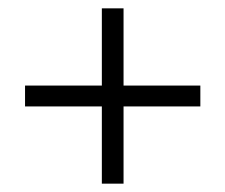

<svg xmlns="http://www.w3.org/2000/svg" viewBox="-20 -502 540 460"><path d="M224 -62V-247H40V-297H224V-482H276V-297H460V-247H276V-62Z"/></svg>

Font: Spectral
Style: Regular
Weight: 400
Designer: Jean-Baptiste Levee
Foundry: Production Type
Version: Version 1.002